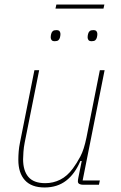

<svg xmlns="http://www.w3.org/2000/svg" viewBox="-20 -816 535 848"><path d="M153 -506 89 -186Q85 -166 83.5 -145Q82 -124 82 -113Q82 -62 105.5 -34.5Q129 -7 180 -7Q215 -7 246 -22.5Q277 -38 302 -72Q319 -95 335 -125Q351 -155 362 -209L421 -506H442L345 -19H421L417 0H347Q337 0 330.5 -3.5Q324 -7 324 -15Q324 -21 326 -31L341 -105H335Q311 -48 272 -18Q233 12 177 12Q119 12 90 -20Q61 -52 61 -110Q61 -127 62.5 -146.5Q64 -166 68 -185L132 -506ZM229 -796H441L437 -778H225ZM222 -634Q211 -634 207.5 -639.5Q204 -645 204 -651Q204 -658 206 -666Q208 -674 213 -678.5Q218 -683 229 -683Q240 -683 243.5 -677.5Q247 -672 247 -666Q247 -659 245 -651Q243 -643 238 -638.5Q233 -634 222 -634ZM385 -634Q374 -634 370.5 -639.5Q367 -645 367 -651Q367 -658 369 -666Q371 -674 376 -678.5Q381 -683 392 -683Q403 -683 406.5 -677.5Q410 -672 410 -666Q410 -659 408 -651Q406 -643 401 -638.5Q396 -634 385 -634Z"/></svg>

Font: IBM Plex Sans Condensed Thin
Style: Italic
Weight: 100
Width: 3
Italic angle: -11°
Designer: Mike Abbink, Paul van der Laan, Pieter van Rosmalen
Foundry: Bold Monday
Version: Version 1.3